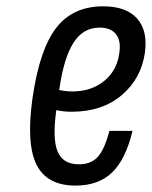

<svg xmlns="http://www.w3.org/2000/svg" viewBox="-20 -569 474 599"><path d="M81.4 -262.7Q61.4 -120.4 94 -55.2Q126.6 10 215.9 10Q287.3 10 329.9 -31.1Q372.4 -72.3 393.4 -160.7H321.3Q306 -102.3 284.9 -79.4Q263.9 -56.4 226.4 -56.4Q176.6 -56.4 159.9 -95.9Q143.1 -135.4 155.7 -225.6Q166.6 -222.9 178.8 -221.6Q191 -220.4 204.1 -220.4Q298.7 -220.4 359.6 -272.1Q420.6 -323.7 432 -404.4Q441.6 -473 407.8 -511.1Q374 -549.3 301.9 -549.3Q207 -549.3 155.1 -481.7Q103.1 -414.1 81.4 -262.7ZM290.6 -482.9Q325.6 -482.9 341.9 -462.2Q358.3 -441.6 352.1 -402.7Q345 -349.1 305 -316.4Q265 -283.7 205.6 -283.7Q195.6 -283.7 185.9 -284.8Q176.1 -285.9 164.7 -287.9Q178.7 -388 209.1 -435.4Q239.4 -482.9 290.6 -482.9Z"/></svg>

Font: Secuela ExtLt
Style: Italic
Weight: 200
Italic angle: -8°
Designer: Fernando Haro
Foundry: deFharo
Version: Version 1.704